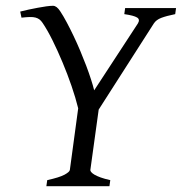

<svg xmlns="http://www.w3.org/2000/svg" viewBox="-20 -643 628 663"><path d="M357.9 0H140.1L143.1 -21Q185.5 -30.3 202.9 -39.8Q220.2 -49.3 221.2 -56.2L250 -269Q241.2 -304.7 227.1 -345.9Q212.9 -387.2 196 -427.5Q179.2 -467.8 161.4 -503.7Q143.6 -539.6 127 -564Q122.1 -571.3 116.5 -575.7Q110.8 -580.1 102.8 -582.3Q94.7 -584.5 83 -584.2Q71.3 -584 54.2 -582L49.8 -603Q63 -606.4 78.9 -609.9Q94.7 -613.3 110.4 -616.2Q126 -619.1 139.9 -621.1Q153.8 -623 163.1 -623Q175.8 -623 188 -604Q198.7 -587.9 210.4 -565.9Q222.2 -543.9 234.1 -518.8Q246.1 -493.7 257.1 -467.5Q268.1 -441.4 277.6 -416.3Q287.1 -391.1 294.2 -369.1Q301.3 -347.2 305.2 -331.1L456.1 -562Q464.4 -575.7 453.4 -582.5Q442.4 -589.4 409.2 -594.2L412.1 -615.2H587.9L585 -594.2Q554.2 -587.9 536.9 -581.3Q519.5 -574.7 511.2 -562L320.8 -264.6L292 -56.2Q291.5 -53.2 294.7 -49.1Q297.9 -44.9 305.9 -40Q314 -35.2 327.4 -30.3Q340.8 -25.4 360.8 -21Z"/></svg>

Font: Gentium Plus Eur
Style: Italic
Weight: 400
Italic angle: -8°
Designer: J. Victor Gaultney, Annie Olsen, Iska Routamaa, Becca Hirsbrunner
Foundry: SIL International
Version: Version 5.000